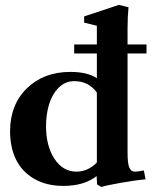

<svg xmlns="http://www.w3.org/2000/svg" viewBox="-20 -746 621 782"><path d="M393.1 15.6 375.5 5.4 373.5 -28.8Q322.3 11.2 238.3 11.2Q168.5 11.2 118.7 -18.1Q68.8 -47.4 44.9 -96.9Q21 -146.5 21 -210.9Q21 -319.3 89.4 -386.2Q157.7 -453.1 266.6 -453.1Q336.9 -453.1 374.5 -427.2V-528.3H282.2V-564.9H374.5V-641.1L322.8 -653.8V-679.2L464.4 -726.1L503.4 -716.3Q499.5 -676.3 499.5 -629.4V-564.9H576.7V-528.3H499.5V-124Q499.5 -80.6 506.6 -63.7Q513.7 -46.9 528.8 -46.9Q542 -46.9 565.9 -51.8L572.8 -15.6Q533.2 -12.2 470.9 -1.2Q408.7 9.8 393.1 15.6ZM291.5 -46.9Q337.9 -46.9 374.5 -84V-368.7Q341.8 -415.5 282.2 -415.5Q245.1 -415.5 218.5 -388.4Q191.9 -361.3 179.7 -320.6Q167.5 -279.8 167.5 -231.4Q167.5 -151.4 201.9 -99.1Q236.3 -46.9 291.5 -46.9Z"/></svg>

Font: Elstob 10pt
Style: Bold
Weight: 700
Designer: Peter S. Baker
Version: Version 1.015